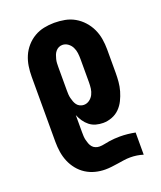

<svg xmlns="http://www.w3.org/2000/svg" viewBox="-139 -616 778 928"><g transform="rotate(-20 250.0 -152.5)"><path d="M242 223Q216 223 190.5 216.5Q165 210 143 196Q121 182 104.5 161.5Q88 141 78 117Q68 93 64 67Q60 41 60 15V-320Q60 -347 64 -373.5Q68 -400 78.5 -424.5Q89 -449 107 -469.5Q125 -490 148 -503.5Q171 -517 197.5 -522.5Q224 -528 251 -528Q278 -528 305 -523Q332 -518 355.5 -504.5Q379 -491 397.5 -470.5Q416 -450 427.5 -425.5Q439 -401 443.5 -374Q448 -347 448 -320V-200Q448 -177 446 -153.5Q444 -130 437.5 -107.5Q431 -85 420.5 -63.5Q410 -42 393.5 -25.5Q377 -9 354.5 -0.5Q332 8 309 8Q290 8 272 3Q254 -2 239.5 -13.5Q225 -25 214.5 -40.5Q204 -56 197 -73V15Q197 25 197.5 35.5Q198 46 200.5 56Q203 66 206.5 75.5Q210 85 216.5 93Q223 101 233 105Q243 109 253 109Q266 109 279.5 106Q293 103 306.5 101Q320 99 333.5 98Q347 97 361 97Q381 97 400.5 99Q420 101 440 105V219Q424 214 407.5 211.5Q391 209 374 209Q357 209 340.5 211.5Q324 214 307.5 216.5Q291 219 274.5 221Q258 223 242 223ZM251 -106Q267 -106 280 -115.5Q293 -125 300 -139Q307 -153 309 -168.5Q311 -184 311 -200V-320Q311 -336 309 -351.5Q307 -367 300 -381Q293 -395 280 -404.5Q267 -414 251 -414Q241 -414 232 -409.5Q223 -405 216.5 -397Q210 -389 206.5 -379.5Q203 -370 200.5 -360Q198 -350 197.5 -340Q197 -330 197 -320V-200Q197 -190 197.5 -180Q198 -170 200.5 -160Q203 -150 206.5 -140.5Q210 -131 216 -123Q222 -115 231.5 -110.5Q241 -106 251 -106Z"/></g></svg>

Font: Iosevka Curly Slab Heavy
Style: Regular
Weight: 900
Monospace: yes
Designer: Belleve Invis
Foundry: Belleve Invis
Version: Version 22.1.2; ttfautohint (v1.8.4)